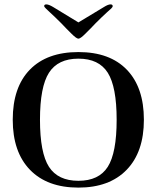

<svg xmlns="http://www.w3.org/2000/svg" viewBox="-20 -844 714 874"><path d="M337 10Q195 10 116.5 -71Q38 -152 38 -299Q38 -447 116 -527Q194 -607 337 -607Q480 -607 557.5 -526.5Q635 -446 635 -299Q635 -152 556.5 -71Q478 10 337 10ZM511 -299Q511 -449 470.5 -513Q430 -577 337 -577Q244 -577 203 -513Q162 -449 162 -299Q162 -148 203 -84.5Q244 -21 337 -21Q430 -21 470.5 -84.5Q511 -148 511 -299ZM306 -690 282 -714 259 -738Q229 -768 207 -788Q200 -794 189 -805Q181 -813 181 -816Q181 -824 191 -824Q202 -824 222 -812L337 -742L453 -812Q472 -824 483 -824Q493 -824 493 -816Q493 -812 486 -805Q481 -800 467 -788Q445 -768 415 -738L392 -714L368 -690Q346 -668 337 -668Q328 -668 306 -690Z"/></svg>

Font: UnnaMedium
Style: Regular
Weight: 500
Designer: Jorge de Buen Unna
Foundry: Omnibus-Type
Version: Version 2.008;hotconv 1.0.109;makeotfexe 2.5.65596